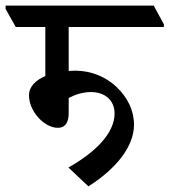

<svg xmlns="http://www.w3.org/2000/svg" viewBox="-63 -644 602 682"><path d="M251 18C349 -44 413 -123 413 -201C413 -251 390 -297 355 -331C317 -370 261 -393 205 -393C197 -393 189 -392 181 -392V-548H519V-558L483 -624H-43V-612L-7 -548H98V-374C64 -359 40 -337 40 -305C40 -249 94 -190 142 -190C171 -190 181 -212 181 -242V-296C206 -309 232 -317 261 -317C308 -317 344 -289 344 -241C344 -171 276 -103 180 -49Z"/></svg>

Font: Noto Serif Devanagari Condensed Medium
Style: Regular
Weight: 500
Width: 3
Designer: Universal Thirst, Indian Type Foundry and the Monotype Design Team
Foundry: Monotype Imaging Inc.
Version: Version 2.004